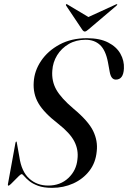

<svg xmlns="http://www.w3.org/2000/svg" viewBox="-20 -895 617 925"><path d="M231 10Q190 10 163.2 0Q136.5 -10 120.8 -23Q105 -36 96.8 -46Q88.5 -56 84.5 -56Q80.5 -56 71.5 -47.5Q62.5 -39 52 -28Q41.5 -17 32.8 -8.8Q24 -0.5 21 -0.5Q17 -0.5 18 -7L54.5 -207Q56 -213 58 -213Q61 -213 61 -207.5L73.5 -138Q83.5 -68.5 120.8 -34.8Q158 -1 212 -1Q271 -1 309.5 -37.5Q348 -74 353 -127Q359 -173 338.2 -213.5Q317.5 -254 260 -299Q191.5 -352 165 -397.8Q138.5 -443.5 142.5 -499.5Q145.5 -553.5 178 -601.8Q210.5 -650 267 -680.5Q323.5 -711 398.5 -711Q461 -711 501.2 -690.2Q541.5 -669.5 560.2 -636Q579 -602.5 577 -565Q574.5 -511.5 538 -511.5Q515 -511.5 508.5 -549L500 -595.5Q489 -653 462 -678.2Q435 -703.5 392.5 -703.5Q346.5 -703.5 311.2 -683Q276 -662.5 255.2 -628.8Q234.5 -595 232 -555Q228 -504.5 251.2 -463.2Q274.5 -422 333.5 -372Q405.5 -312 428.8 -264Q452 -216 446 -166Q441 -111 410.5 -71.8Q380 -32.5 333 -11.2Q286 10 231 10ZM406 -753Q395 -743 388.5 -743Q382 -743 375.5 -753L298.5 -868Q296 -872 299 -874.5Q301 -876.5 305.5 -873L406 -813L537 -873Q542.5 -876 544.5 -874.5Q546 -872 541.5 -868Z"/></svg>

Font: Fraunces 144pt
Style: Italic
Weight: 400
Italic angle: -16°
Version: Version 1.000;[b76b70a41]